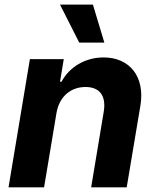

<svg xmlns="http://www.w3.org/2000/svg" viewBox="-20 -797 663 817"><path d="M317.1 -615.8H424L375.4 -777.3H235.4ZM16.3 0H167.6L220.2 -315.3C231.9 -385.7 280.5 -426.8 343.8 -426.8C405.2 -426.8 432.9 -388.1 421.2 -320.3L367.9 0H519.2L577.4 -347.3C598 -470.9 531.6 -552.6 420.8 -552.6C340.2 -552.6 274.1 -509.9 241.8 -449.2H235.4L251.4 -545.5H107.2Z"/></svg>

Font: TID UI
Style: Bold Italic
Weight: 700
Italic angle: -9.39999°
Designer: The TID Project Authors
Foundry: Bakken & Bæck
Version: Version 1.001;hotconv 1.0.109;makeotfexe 2.5.65596